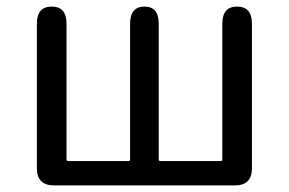

<svg xmlns="http://www.w3.org/2000/svg" viewBox="-20 -563 877 583"><path d="M144 0Q92 0 92 -52V-491Q92 -543 137 -543Q182 -543 182 -491V-79Q182 -74 187 -74H370Q375 -74 375 -79V-491Q375 -543 419 -543Q462 -543 462 -491V-79Q462 -74 467 -74H650Q655 -74 655 -79V-491Q655 -543 700 -543Q745 -543 745 -491V-52Q745 0 693 0Z"/></svg>

Font: Resource Han Rounded JP
Style: Regular
Weight: 400
Designer: Cyano Hao (round all glyphs); Ryoko NISHIZUKA 西塚涼子 (kana, bopomofo & ideographs); Paul D. Hunt (Latin, Greek & Cyrillic)
Foundry: Cyano Hao
Version: 0.990